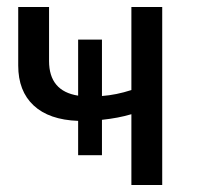

<svg xmlns="http://www.w3.org/2000/svg" viewBox="-20 -528 561 548"><path d="M443 0H355V-202Q318 -191 271 -186V-85H203V-183Q120 -186 76 -227Q32 -268 32 -341V-508H120V-354Q120 -268 203 -255V-415H271V-254Q312 -257 355 -271V-508H443Z"/></svg>

Font: CST
Style: Regular
Weight: 400
Version: Version 1.00